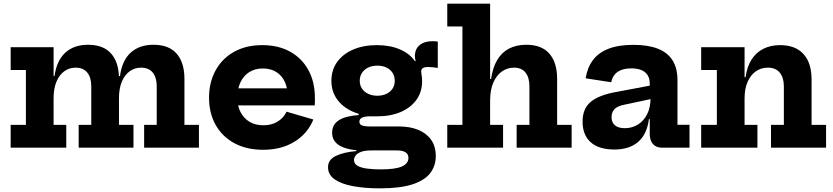

<svg xmlns="http://www.w3.org/2000/svg" viewBox="-20 -810 4567 1053"><path d="M770.5 0V-125H839.5V-338Q839.5 -384.5 817.8 -411.8Q796 -439 753 -439Q720 -439 692.5 -420Q665 -401 648.8 -363.5Q632.5 -326 632.5 -271L606.5 -393H638Q649.5 -478.5 697 -521.5Q744.5 -564.5 821.5 -564.5Q906.5 -564.5 949 -515.5Q991.5 -466.5 991.5 -378V-125H1071V0ZM38.5 0V-125H122V-426H38.5V-551H274V-125H343.5V0ZM411.5 0V-125H480.5V-338Q480.5 -384.5 458.8 -411.8Q437 -439 394.5 -439Q361 -439 333.8 -420Q306.5 -401 290.2 -363.5Q274 -326 274 -271L247.5 -393H279Q291 -478.5 338.5 -521.5Q386 -564.5 462.5 -564.5Q547.5 -564.5 590 -515.5Q632.5 -466.5 632.5 -378V-125H712V0Z M1423.5 11.5Q1332 11.5 1265.2 -24.8Q1198.5 -61 1162.5 -125.2Q1126.5 -189.5 1126.5 -274Q1126.5 -359 1162.5 -424.2Q1198.5 -489.5 1264 -526Q1329.5 -562.5 1418.5 -562.5Q1507.5 -562.5 1572.2 -526Q1637 -489.5 1672 -424.5Q1707 -359.5 1707 -273.5Q1707 -259.5 1707 -249.5Q1707 -239.5 1706 -232H1556Q1557.5 -243 1557.8 -254.5Q1558 -266 1558 -280.5Q1558 -326.5 1542 -361.2Q1526 -396 1495.2 -415.2Q1464.5 -434.5 1421 -434.5Q1379 -434.5 1347.5 -414.8Q1316 -395 1298.8 -358.8Q1281.5 -322.5 1281.5 -274Q1281.5 -229.5 1299 -195.5Q1316.5 -161.5 1348.2 -142.2Q1380 -123 1424.5 -123Q1470 -123 1502.8 -143.2Q1535.5 -163.5 1551.5 -197.5L1698.5 -154.5Q1667.5 -77.5 1595.2 -33Q1523 11.5 1423.5 11.5ZM1223 -232V-325.5H1616.5L1633 -232Z M2063.5 223Q1981.5 223 1917.2 211.2Q1853 199.5 1816 174Q1779 148.5 1779 107Q1779 65.5 1822.2 45Q1865.5 24.5 1934.5 18.5V4L2022 15Q1981.5 14.5 1959.8 23Q1938 31.5 1929.8 43.8Q1921.5 56 1921.5 67.5Q1921.5 87.5 1940.2 98.8Q1959 110 1992 114.5Q2025 119 2067.5 119Q2148.5 119 2184.2 103Q2220 87 2220 56Q2220 15 2156 15H1969.5Q1892 15 1846.8 -9.2Q1801.5 -33.5 1801.5 -82Q1801.5 -126.5 1838 -150.2Q1874.5 -174 1947.5 -179V-201L2049 -172H2007.5Q1980 -172 1965.5 -164.8Q1951 -157.5 1951 -142.5Q1951 -128 1965.2 -122.2Q1979.5 -116.5 2008 -116.5H2167.5Q2228.5 -116.5 2274 -97.8Q2319.5 -79 2344.8 -42.8Q2370 -6.5 2370 46Q2370 99 2340 138.8Q2310 178.5 2242.8 200.8Q2175.5 223 2063.5 223ZM2049 -172Q1975 -172 1918.2 -196.2Q1861.5 -220.5 1829.5 -264.2Q1797.5 -308 1797.5 -367Q1797.5 -426 1829 -470Q1860.5 -514 1916.8 -538.2Q1973 -562.5 2047.5 -562.5Q2120 -562.5 2174.8 -538.5Q2229.5 -514.5 2258.5 -470.5Q2277 -447 2286 -420.8Q2295 -394.5 2295 -364.5Q2295 -306 2264 -262.8Q2233 -219.5 2177.8 -195.8Q2122.5 -172 2049 -172ZM2049.5 -285Q2077.5 -285 2099 -295.2Q2120.5 -305.5 2132.8 -323.8Q2145 -342 2145 -367Q2145 -392 2132.8 -410.8Q2120.5 -429.5 2099 -439.8Q2077.5 -450 2049.5 -450Q2021.5 -450 1999.8 -439.8Q1978 -429.5 1965.5 -410.8Q1953 -392 1953 -367Q1953 -342 1965.5 -323.8Q1978 -305.5 1999.8 -295.2Q2021.5 -285 2049.5 -285ZM2295 -364.5 2260 -423.5 2233 -464 2260 -476.5Q2257.5 -482.5 2256.5 -489.2Q2255.5 -496 2255.5 -502.5Q2255.5 -529 2267.5 -547.2Q2279.5 -565.5 2301.2 -574.8Q2323 -584 2352 -584Q2360.5 -584 2367.8 -583.5Q2375 -583 2381 -582V-437.5Q2366 -440 2352.5 -441.2Q2339 -442.5 2329.5 -442.5Q2315 -442.5 2306.2 -439.8Q2297.5 -437 2293.8 -431.8Q2290 -426.5 2290 -419Q2290 -413.5 2291.2 -405.8Q2292.5 -398 2293.8 -387.2Q2295 -376.5 2295 -364.5Z M2668 -125H2739V0H2433V-125H2516V-665H2433V-790H2668ZM2883.5 -125V-338Q2883.5 -384.5 2862.2 -411.8Q2841 -439 2799 -439Q2763 -439 2733.2 -418.5Q2703.5 -398 2685.8 -357.8Q2668 -317.5 2668 -258.5L2642 -377H2673.5Q2682 -439.5 2707 -481.2Q2732 -523 2772.2 -543.8Q2812.5 -564.5 2866.5 -564.5Q2951 -564.5 2993.2 -515.5Q3035.5 -466.5 3035.5 -378V-125H3115V0H2813.5V-125Z M3612 0Q3579 0 3561.2 -19.8Q3543.5 -39.5 3543.5 -75.5V-194L3554 -214L3548 -274L3543.5 -307.5V-351Q3543.5 -379.5 3531.5 -398.2Q3519.5 -417 3496.8 -426Q3474 -435 3442 -435Q3397 -435 3368.8 -416.8Q3340.5 -398.5 3332 -359L3192 -380.5Q3201 -439 3231.5 -480Q3262 -521 3317 -542.5Q3372 -564 3454.5 -564Q3532 -564 3585.8 -543.8Q3639.5 -523.5 3667.5 -480.5Q3695.5 -437.5 3695.5 -369.5V-125.5H3761.5V0ZM3350.5 10Q3264 10 3219.5 -30Q3175 -70 3175 -143Q3175 -214 3219.5 -251.2Q3264 -288.5 3359 -305.5L3571.5 -345.5V-271.5L3403 -235.5Q3367 -228.5 3350.5 -211.8Q3334 -195 3334 -167.5Q3334 -138 3352.8 -122.5Q3371.5 -107 3406.5 -107Q3446.5 -107 3478.8 -127Q3511 -147 3529.5 -184.2Q3548 -221.5 3548 -274L3573 -156.5H3539Q3528 -73 3479.5 -31.5Q3431 10 3350.5 10Z M4063.5 -125H4134V0H3825.5V-125H3911.5V-426H3825.5V-551H4063.5ZM4279 -125V-336.5Q4279 -383.5 4256.8 -411.2Q4234.5 -439 4191 -439Q4154 -439 4125.2 -418.8Q4096.5 -398.5 4080 -360.8Q4063.5 -323 4063.5 -271L4037 -386.5H4069Q4077 -445 4102.2 -484Q4127.5 -523 4167.2 -542.8Q4207 -562.5 4258.5 -562.5Q4342 -562.5 4386.5 -513.8Q4431 -465 4431 -374V-125H4510.5V0H4208.5V-125Z"/></svg>

Font: Hepta Slab
Style: Bold
Weight: 700
Designer: Michael LaGattuta
Foundry: Michael LaGattuta
Version: Version 1.100